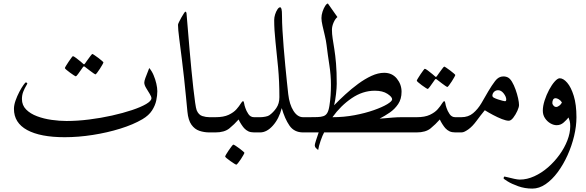

<svg xmlns="http://www.w3.org/2000/svg" viewBox="-20 -769 3404 1115"><path d="M893.6 -239.3Q893.6 -215.3 887.5 -185.8Q881.3 -156.2 862.8 -127.4Q844.2 -98.6 807.1 -76.7Q753.9 -45.4 678.5 -22Q603 1.5 519 14.6Q435.1 27.8 355.5 27.8Q214.4 27.8 137.7 -13.9Q61 -55.7 61 -136.7Q61 -158.7 70.3 -185.1Q79.6 -211.4 92.3 -235.6Q105 -259.8 116 -275.1Q127 -290.5 130.4 -290.5Q132.8 -290.5 135.7 -288.1Q138.7 -285.6 138.7 -283.2Q138.7 -281.7 130.9 -269Q123 -256.3 115.2 -236.8Q107.4 -217.3 107.4 -193.8Q107.4 -157.7 131.8 -133.1Q156.2 -108.4 195.6 -93.8Q234.9 -79.1 280 -72.8Q325.2 -66.4 366.7 -66.4Q429.2 -66.4 497.6 -75Q565.9 -83.5 630.1 -97.9Q694.3 -112.3 746.3 -129.6Q798.3 -147 828.9 -165Q859.4 -183.1 859.4 -198.7Q859.4 -208 849.1 -224.4Q838.9 -240.7 828.4 -258.3Q817.9 -275.9 817.9 -289.1Q817.9 -298.3 824 -315.4Q830.1 -332.5 837.2 -349.4Q844.2 -366.2 846.7 -374Q861.3 -357.4 871.8 -332.8Q882.3 -308.1 887.9 -283.2Q893.6 -258.3 893.6 -239.3ZM580.6 -406.7Q580.6 -404.3 574.5 -393.3Q568.4 -382.3 559.8 -369.1Q551.3 -356 543.9 -346.4Q536.6 -336.9 533.7 -336.9Q532.2 -336.9 523.2 -343.3Q514.2 -349.6 502.7 -358.2Q491.2 -366.7 482.7 -373.5Q474.1 -380.4 473.1 -380.9Q470.2 -383.3 467.8 -383.3Q465.3 -383.3 462.9 -380.9Q461.9 -379.9 452.6 -366.2Q443.4 -352.5 433.3 -339.1Q423.3 -325.7 420.4 -325.7Q418.5 -325.7 408.4 -332Q398.4 -338.4 386.5 -347.2Q374.5 -356 365.7 -363.5Q356.9 -371.1 356.9 -373.5Q356.9 -376.5 363.5 -387.2Q370.1 -397.9 378.7 -410.9Q387.2 -423.8 394.5 -433.3Q401.9 -442.9 403.3 -442.9Q407.7 -442.9 421.4 -432.6Q435.1 -422.4 447.8 -411.9Q460.4 -401.4 461.4 -399.9Q465.8 -395.5 467.8 -395.5Q470.7 -395.5 474.1 -400.9Q475.1 -402.3 484.6 -415.8Q494.1 -429.2 504.2 -442.4Q514.2 -455.6 516.1 -455.6Q518.6 -455.6 528.6 -448.7Q538.6 -441.9 550.8 -432.9Q563 -423.8 571.8 -416Q580.6 -408.2 580.6 -406.7Z M1261.7 -44.4Q1261.7 -27.8 1255.4 -13.9Q1249 0 1222.7 0H1196.3Q1165.5 0 1137.9 -9.3Q1110.4 -18.6 1091.8 -44.7Q1073.2 -70.8 1068.4 -120.6Q1064.9 -158.2 1059.8 -209.5Q1054.7 -260.7 1048.8 -316.9Q1043 -373 1036.1 -424.8Q1027.8 -490.7 1020.8 -545.4Q1013.7 -600.1 1013.7 -625Q1013.7 -628.9 1019.5 -641.1Q1025.4 -653.3 1033.2 -667.2Q1041 -681.2 1047.9 -691.4Q1054.7 -701.7 1056.6 -701.7Q1057.6 -701.7 1060.5 -698.7Q1063.5 -695.8 1063.5 -687.5Q1066.9 -647.9 1071.3 -594.5Q1075.7 -541 1080.8 -481.4Q1085.9 -421.9 1091.6 -363.8Q1097.2 -305.7 1102.8 -256.1Q1108.4 -206.5 1113.3 -172.6Q1118.2 -138.7 1122.1 -128.9Q1133.3 -102.1 1154.5 -95.2Q1175.8 -88.4 1196.3 -88.4H1222.7Q1249 -88.4 1255.4 -74.7Q1261.7 -61 1261.7 -44.4Z M1522 -44.4Q1522 -27.8 1515.9 -13.9Q1509.8 0 1482.9 0H1455.6Q1436 0 1422.4 -6.3Q1408.7 -12.7 1397.5 -24.9Q1390.1 -33.2 1380.6 -47.9Q1371.1 -62.5 1365.7 -75.2Q1340.8 -46.9 1312 -23.4Q1283.2 0 1231 0H1205.1Q1178.2 0 1172.1 -13.9Q1166 -27.8 1166 -44.4Q1166 -61 1172.1 -74.7Q1178.2 -88.4 1205.1 -88.4H1231Q1278.8 -88.4 1308.1 -102.3Q1337.4 -116.2 1353.5 -134.8Q1369.6 -153.3 1377.9 -167.2Q1386.2 -181.2 1391.6 -181.2Q1396 -181.2 1397.7 -169.2Q1399.4 -157.2 1404.8 -142.1Q1410.2 -125 1422.4 -106.7Q1434.6 -88.4 1455.6 -88.4H1482.9Q1509.8 -88.4 1515.9 -74.7Q1522 -61 1522 -44.4ZM1399.4 118.2Q1399.4 120.6 1393.3 131.6Q1387.2 142.6 1378.7 155.5Q1370.1 168.5 1362.3 178Q1354.5 187.5 1351.6 187.5Q1350.1 187.5 1340.1 181.2Q1330.1 174.8 1317.9 166.3Q1305.7 157.7 1296.6 150.1Q1287.6 142.6 1287.6 140.1Q1287.6 137.2 1293.9 126.5Q1300.3 115.7 1309.1 102.8Q1317.9 89.8 1325.4 80.3Q1333 70.8 1335 70.8Q1337.9 70.8 1348.1 77.4Q1358.4 84 1370.1 92.8Q1381.8 101.6 1390.6 109.1Q1399.4 116.7 1399.4 118.2Z M1806.6 -44.4Q1806.6 -27.8 1800.5 -13.9Q1794.4 0 1767.6 0H1740.2Q1688.5 0 1661.1 -39.6Q1633.8 -79.1 1616.2 -141.1Q1600.1 -79.1 1564.7 -39.6Q1529.3 0 1490.7 0H1464.8Q1438 0 1431.9 -13.9Q1425.8 -27.8 1425.8 -44.4Q1425.8 -61 1431.9 -74.7Q1438 -88.4 1464.8 -88.4H1490.7Q1505.9 -88.4 1521.5 -91.6Q1537.1 -94.7 1543.9 -99.6Q1566.9 -115.7 1584.7 -141.6Q1602.5 -167.5 1602.5 -204.6Q1602.5 -295.9 1595 -376.7Q1587.4 -457.5 1579.8 -526.9Q1572.3 -596.2 1572.3 -652.8Q1572.3 -668 1577.6 -685.1Q1583 -702.1 1591.1 -714.4Q1599.1 -726.6 1606.9 -726.6Q1611.8 -726.6 1614.7 -716.8Q1617.7 -707 1617.7 -673.8Q1617.7 -640.6 1620.4 -593.5Q1623 -546.4 1627.4 -493.4Q1631.8 -440.4 1636.7 -388.7Q1641.6 -336.9 1646.2 -293.5Q1650.9 -250 1653.8 -223.1Q1660.6 -162.6 1684.1 -125.5Q1707.5 -88.4 1740.2 -88.4H1767.6Q1794.4 -88.4 1800.5 -74.7Q1806.6 -61 1806.6 -44.4Z M2429.7 -44.4Q2429.7 -27.8 2423.3 -13.9Q2417 0 2390.6 0H1862.3Q1853 16.6 1842 48.1Q1831.1 79.6 1827.6 102.5Q1822.8 98.1 1815.4 91.3Q1808.1 84.5 1808.1 73.7Q1808.1 68.4 1815.2 46.1Q1822.3 23.9 1830.6 0H1750Q1723.1 0 1717 -13.9Q1710.9 -27.8 1710.9 -44.4Q1710.9 -61 1717 -74.7Q1723.1 -88.4 1750 -88.4H1775.9Q1803.2 -88.4 1823.7 -89.1Q1844.2 -89.8 1856.9 -94.2Q1871.1 -98.1 1879.9 -112.1Q1888.7 -126 1893.1 -155.3Q1897.9 -185.5 1899.9 -215.3Q1901.9 -245.1 1901.9 -275.4Q1901.9 -332 1892.6 -391.6Q1883.3 -451.2 1876.5 -507.8Q1873.5 -533.2 1866.2 -563.2Q1858.9 -593.3 1852.8 -620.4Q1846.7 -647.5 1846.7 -664.1Q1846.7 -681.6 1853 -701.2Q1859.4 -720.7 1868.4 -734.6Q1877.4 -748.5 1884.3 -748.5L1939.5 -669.9Q1927.2 -660.6 1917.5 -638.7Q1907.7 -616.7 1907.7 -596.2Q1907.7 -571.3 1911.9 -544.7Q1916 -518.1 1921.6 -483.4Q1927.2 -448.7 1931.4 -400.1Q1935.5 -351.6 1935.5 -282.7Q1935.5 -260.7 1931.4 -223.4Q1927.2 -186 1920.4 -157.7Q1949.7 -188 1985.4 -220.7Q2021 -253.4 2059.8 -282Q2098.6 -310.5 2137.2 -328.4Q2175.8 -346.2 2210.9 -346.2Q2257.3 -346.2 2284.7 -312.5Q2312 -278.8 2312 -236.3Q2312 -193.8 2292.2 -164.6Q2272.5 -135.3 2243.2 -115.2Q2213.9 -95.2 2184.6 -80.1Q2194.3 -80.1 2215.3 -82.3Q2236.3 -84.5 2262.5 -86.4Q2288.6 -88.4 2312 -88.4H2390.6Q2417 -88.4 2423.3 -74.7Q2429.7 -61 2429.7 -44.4ZM2257.3 -192.4Q2257.3 -206.1 2230 -224.1Q2202.6 -242.2 2156.7 -242.2Q2086.4 -242.2 2022.5 -198.7Q1958.5 -155.3 1910.6 -88.4Q1977.1 -88.4 2039.1 -100.1Q2101.1 -111.8 2150.4 -129.2Q2199.7 -146.5 2228.5 -163.8Q2257.3 -181.2 2257.3 -192.4Z M2690.4 -44.4Q2690.4 -27.8 2684.3 -13.9Q2678.2 0 2651.4 0H2624Q2604.5 0 2590.8 -6.3Q2577.1 -12.7 2565.9 -24.9Q2558.6 -33.2 2549.1 -47.9Q2539.6 -62.5 2534.2 -75.2Q2509.3 -46.9 2480.5 -23.4Q2451.7 0 2399.4 0H2373.5Q2346.7 0 2340.6 -13.9Q2334.5 -27.8 2334.5 -44.4Q2334.5 -61 2340.6 -74.7Q2346.7 -88.4 2373.5 -88.4H2399.4Q2447.3 -88.4 2476.6 -102.3Q2505.9 -116.2 2522 -134.8Q2538.1 -153.3 2546.4 -167.2Q2554.7 -181.2 2560.1 -181.2Q2564.5 -181.2 2566.2 -169.2Q2567.9 -157.2 2573.2 -142.1Q2578.6 -125 2590.8 -106.7Q2603 -88.4 2624 -88.4H2651.4Q2678.2 -88.4 2684.3 -74.7Q2690.4 -61 2690.4 -44.4ZM2624 -333.5Q2624 -331.1 2617.9 -320.1Q2611.8 -309.1 2603.3 -295.9Q2594.7 -282.7 2587.4 -273.2Q2580.1 -263.7 2577.1 -263.7Q2575.7 -263.7 2566.7 -270Q2557.6 -276.4 2546.1 -284.9Q2534.7 -293.5 2526.1 -300.3Q2517.6 -307.1 2516.6 -307.6Q2513.7 -310.1 2511.2 -310.1Q2508.8 -310.1 2506.3 -307.6Q2505.4 -306.6 2496.1 -293Q2486.8 -279.3 2476.8 -265.9Q2466.8 -252.4 2463.9 -252.4Q2461.9 -252.4 2451.9 -258.8Q2441.9 -265.1 2429.9 -273.9Q2418 -282.7 2409.2 -290.3Q2400.4 -297.9 2400.4 -300.3Q2400.4 -303.2 2407 -314Q2413.6 -324.7 2422.1 -337.6Q2430.7 -350.6 2438 -360.1Q2445.3 -369.6 2446.8 -369.6Q2451.2 -369.6 2464.8 -359.4Q2478.5 -349.1 2491.2 -338.6Q2503.9 -328.1 2504.9 -326.7Q2509.3 -322.3 2511.2 -322.3Q2514.2 -322.3 2517.6 -327.6Q2518.6 -329.1 2528.1 -342.5Q2537.6 -356 2547.6 -369.1Q2557.6 -382.3 2559.6 -382.3Q2562 -382.3 2572 -375.5Q2582 -368.7 2594.2 -359.6Q2606.4 -350.6 2615.2 -342.8Q2624 -335 2624 -333.5Z M2994.1 -159.2Q2994.1 -147 2984.4 -125.2Q2974.6 -103.5 2960.9 -85.7Q2947.3 -67.9 2934.6 -67.9Q2919.4 -67.9 2894.5 -77.6Q2869.6 -87.4 2843 -101.6Q2816.4 -115.7 2795.4 -128.9Q2770.5 -98.6 2747.1 -66.7Q2723.6 -34.7 2699.7 -17.6Q2688.5 -9.8 2678.7 -4.9Q2668.9 0 2659.2 0H2633.3Q2606.4 0 2600.3 -13.9Q2594.2 -27.8 2594.2 -44.4Q2594.2 -61 2600.3 -74.7Q2606.4 -88.4 2633.3 -88.4H2659.2Q2699.7 -88.4 2727.3 -111.6Q2754.9 -134.8 2775.6 -169.7Q2796.4 -204.6 2815.9 -239.3Q2835.4 -272.5 2855.5 -298.8Q2875.5 -325.2 2902.8 -325.2Q2918.9 -325.2 2930.7 -318.6Q2942.4 -312 2953.1 -294.4Q2964.8 -274.9 2974.1 -248.8Q2983.4 -222.7 2988.8 -198.2Q2994.1 -173.8 2994.1 -159.2ZM2919.9 -191.4Q2919.9 -207 2905.3 -226.1Q2890.6 -245.1 2872.6 -245.1Q2858.4 -245.1 2848.9 -235.4Q2839.4 -225.6 2839.4 -212.9Q2839.4 -210.9 2840.8 -208Q2842.3 -205.1 2847.7 -201.7Q2856.9 -196.8 2871.3 -191.9Q2885.7 -187 2897.9 -184.1Q2910.2 -181.2 2912.6 -181.2Q2919.9 -181.2 2919.9 -191.4Z M3327.6 -88.4Q3327.6 -36.1 3314 21Q3300.3 78.1 3275.9 132.3Q3251.5 186.5 3219 230.5Q3186.5 274.4 3148.9 300.3Q3111.3 326.2 3071.3 326.2Q3027.3 326.2 2989.3 312.5Q2951.2 298.8 2927.7 284.2Q2904.3 269.5 2904.3 267.1Q2904.3 263.7 2906 260Q2907.7 256.3 2909.7 256.3Q2912.6 256.3 2929.4 260.7Q2946.3 265.1 2966.3 269.5Q2986.3 273.9 2998.5 273.9Q3040.5 273.9 3082.8 254.6Q3125 235.4 3162.4 202.9Q3199.7 170.4 3229 129.9Q3258.3 89.4 3274.9 46.4Q3291.5 3.4 3291.5 -36.1Q3291.5 -53.7 3288.6 -65.4Q3285.6 -77.1 3281.7 -86.9Q3270.5 -72.8 3253.2 -57.4Q3235.8 -42 3212.9 -42Q3194.8 -42 3176.3 -52.7Q3157.7 -63.5 3145 -82.5Q3132.3 -101.6 3132.3 -126Q3132.3 -153.3 3142.8 -185.8Q3153.3 -218.3 3168.9 -247.6Q3184.6 -276.9 3201.4 -295.7Q3218.3 -314.5 3230.5 -314.5Q3251.5 -314.5 3273.9 -288.6Q3296.4 -262.7 3312 -212.2Q3327.6 -161.6 3327.6 -88.4ZM3243.2 -174.3Q3235.8 -186 3224.9 -192.4Q3213.9 -198.7 3207 -198.7Q3196.3 -198.7 3191.9 -190.2Q3187.5 -181.6 3187.5 -169.9Q3187.5 -164.1 3194.1 -156Q3200.7 -147.9 3210 -147.9Q3218.3 -147.9 3228.8 -156Q3239.3 -164.1 3243.2 -174.3Z"/></svg>

Font: Scheherazade New
Style: Regular
Weight: 400
Designer: SIL International
Foundry: SIL International
Version: Version 4.000